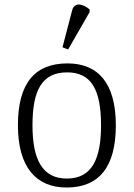

<svg xmlns="http://www.w3.org/2000/svg" viewBox="-20 -827 596 857"><path d="M284 -606 380 -773V-785C352 -809 312 -820 302 -781L259 -616ZM277 10C421 10 497 -80 497 -268C497 -457 417 -544 281 -544C135 -544 60 -455 60 -268C60 -80 142 10 277 10ZM278 -30C169 -30 125 -115 125 -268C125 -425 168 -504 280 -504C387 -504 431 -427 431 -268C431 -118 391 -30 278 -30Z"/></svg>

Font: Noto Serif Light
Style: Regular
Weight: 300
Designer: Monotype Design Team
Foundry: Monotype Imaging Inc.
Version: Version 2.013